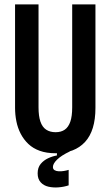

<svg xmlns="http://www.w3.org/2000/svg" viewBox="-20 -680 499 867"><path d="M290 157Q269 164 244.5 166Q220 168 198.5 163Q177 158 163.5 143Q150 128 150 103Q150 77 163.5 60.5Q177 44 197.5 34.5Q218 25 237 22V7L295 -1V4Q257 22 238 40.5Q219 59 219 74Q219 84 226.5 88.5Q234 93 245.5 93.5Q257 94 269 92Q281 90 290 87ZM231 12Q190 12 159.5 1Q129 -10 108 -30Q87 -50 73.5 -76Q60 -102 54 -132Q48 -162 48 -193V-660H154V-195Q154 -156 162.5 -131Q171 -106 188.5 -94.5Q206 -83 231 -83Q256 -83 272.5 -94.5Q289 -106 297.5 -130.5Q306 -155 306 -195V-660H411V-193Q411 -90 364 -39Q317 12 231 12Z"/></svg>

Font: Bricolage Grotesque 48pt Condensed Medium
Style: Regular
Weight: 500
Width: 3
Designer: Mathieu Triay
Foundry: Atelier Triay
Version: Version 1.001;gftools[0.9.33.dev8+g029e19f]